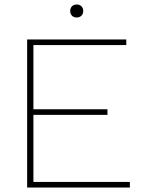

<svg xmlns="http://www.w3.org/2000/svg" viewBox="-20 -836 633 856"><path d="M301 -808Q309 -816 322 -816Q335 -816 343 -808Q351 -800 351 -787Q351 -774 343 -766Q335 -758 322 -758Q309 -758 301 -766Q293 -774 293 -787Q293 -800 301 -808ZM101 0V-660H543V-635H129V-349H459V-324H129V-25H559V0Z"/></svg>

Font: Elaine Sans ExtraLight
Style: Regular
Weight: 275
Designer: Wei Huang
Foundry: Wei Huang
Version: Version 2.001;December 24, 2019;FontCreator 12.0.0.2547 64-b